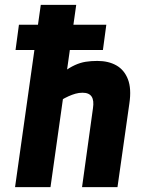

<svg xmlns="http://www.w3.org/2000/svg" viewBox="-20 -771 600 791"><path d="M44 -565 58 -669H418L404 -565ZM318 0 363 -325Q368 -357 357.5 -373Q347 -389 320 -389Q305 -389 291 -385Q277 -381 262.5 -374.5Q248 -368 231 -358L240 -474Q267 -493 289 -503Q311 -513 333 -516.5Q355 -520 381 -520Q427 -520 459.5 -501.5Q492 -483 507 -444.5Q522 -406 513 -345L464 0ZM42 0 148 -751H294L188 0Z"/></svg>

Font: Finlandica
Style: Italic
Weight: 400
Italic angle: -8°
Designer: Niklas Ekholm, Juho Hiilivirta, Jaakko Suomalainen
Foundry: Helsinki Type Studio
Version: Version 1.064